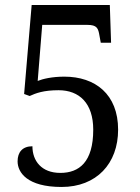

<svg xmlns="http://www.w3.org/2000/svg" viewBox="-20 -734 556 764"><path d="M225 10C364 10 450 -83 450 -218C450 -359 359 -429 236 -429C187 -429 150 -420 130 -412L148 -635H327C366 -635 371 -622 376 -591L381 -564H422L417 -714H106L76 -360L98 -352C122 -363 153 -375 213 -375C296 -375 351 -323 351 -218C351 -89 295 -46 220 -46C145 -46 109 -94 109 -152C70 -152 50 -129 50 -92C50 -48 88 10 225 10Z"/></svg>

Font: Noto Serif Thai SemiCondensed
Style: Regular
Weight: 400
Width: 4
Designer: Monotype Design Team
Foundry: Monotype Imaging Inc.
Version: Version 2.002